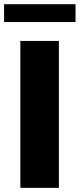

<svg xmlns="http://www.w3.org/2000/svg" viewBox="-50 -904 384 924"><path d="M233.4 -707H47.9V0H233.4ZM313.5 -883.8H-30.3V-797.9H313.5Z"/></svg>

Font: Pretendard Black
Style: Regular
Weight: 900
Designer: Base glyphs from Inter by Rasmus Andersson; Hangeul glyphs from Noto Sans CJK(Source Han Sans) by Jang Soo-young and Kan
Foundry: Kil Hyung-jin
Version: Version 1.309;Glyphs 3.2 (3225)